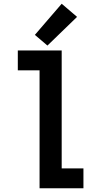

<svg xmlns="http://www.w3.org/2000/svg" viewBox="-20 -1004 540 1024"><path d="M191 0V-629H75V-735H309V-106H425V0ZM233 -761 166 -818 309 -984 391 -914Z"/></svg>

Font: Iosevka SS01
Style: Bold
Weight: 700
Monospace: yes
Designer: Belleve Invis
Foundry: Belleve Invis
Version: 2.3.3; ttfautohint (v1.8.3)